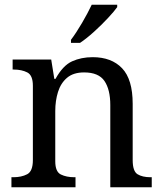

<svg xmlns="http://www.w3.org/2000/svg" viewBox="-20 -786 685 806"><path d="M28 0V-42H36Q70 -42 94 -54.5Q118 -67 118 -114V-426Q118 -470 94.5 -482Q71 -494 38 -494H33V-536H195L208 -455H213Q244 -511 282.5 -528.5Q321 -546 369 -546Q448 -546 492.5 -499.5Q537 -453 537 -350V-114Q537 -67 557.5 -54.5Q578 -42 612 -42H617V0H443V-345Q443 -410 418.5 -446Q394 -482 333 -482Q288 -482 261.5 -459.5Q235 -437 223.5 -400Q212 -363 212 -320V-109Q212 -65 235.5 -53.5Q259 -42 292 -42H297V0ZM278 -619Q300 -648 324.5 -690Q349 -732 365 -766H472V-756Q460 -739 433 -710Q406 -681 374.5 -652.5Q343 -624 316 -606H278Z"/></svg>

Font: NotoSerif-Regular
Style: Regular
Weight: 400
Designer: Monotype Design Team
Foundry: Monotype Imaging Inc.
Version: Version 2.007; ttfautohint (v1.8) -l 8 -r 50 -G 200 -x 14 -D